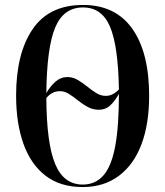

<svg xmlns="http://www.w3.org/2000/svg" viewBox="-20 -745 667 775"><path d="M314 10Q223 10 163.5 -36Q104 -82 74.5 -165Q45 -248 45 -359Q45 -529 111.5 -627Q178 -725 315 -725Q446 -725 514 -629Q582 -533 582 -358Q582 -245 551 -162.5Q520 -80 459.5 -35Q399 10 314 10ZM407 -358Q422 -358 435.5 -365Q449 -372 460 -384Q457 -560 424 -637.5Q391 -715 315 -715Q237 -715 203 -634.5Q169 -554 167 -369Q182 -396 203.5 -415Q225 -434 252 -434Q274 -434 293.5 -422.5Q313 -411 331.5 -396Q350 -381 368.5 -369.5Q387 -358 407 -358ZM314 0Q365 0 397.5 -37Q430 -74 445 -154.5Q460 -235 460 -366Q443 -336 424.5 -319Q406 -302 379 -302Q355 -302 334.5 -313Q314 -324 295.5 -339Q277 -354 259 -365.5Q241 -377 222 -377Q205 -377 191 -369.5Q177 -362 167 -349Q168 -167 202.5 -83.5Q237 0 314 0Z"/></svg>

Font: Noto Serif Display ExtraCondensed SemiBold
Style: Regular
Weight: 600
Width: 2
Designer: Monotype Design Team
Foundry: Monotype Imaging Inc.
Version: Version 2.009